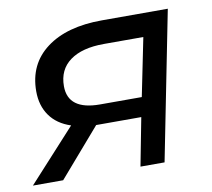

<svg xmlns="http://www.w3.org/2000/svg" viewBox="-68 -603 745 675"><g transform="rotate(-10 305.0 -265.0)"><path d="M572 -530 467 0H381L414 -171H263H253L105 0H-3L166 -185Q117 -201 91.5 -237Q66 -273 66 -324Q66 -421 138.5 -475.5Q211 -530 337 -530ZM470 -447H329Q251 -447 208 -415.5Q165 -384 165 -325Q165 -240 279 -240H428Z"/></g></svg>

Font: Montserrat Alternates Medium
Style: Italic
Weight: 500
Italic angle: -11.3°
Designer: Julieta Ulanovsky
Foundry: Julieta Ulanovsky
Version: Version 7.200